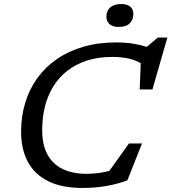

<svg xmlns="http://www.w3.org/2000/svg" viewBox="-20 -921 849 951"><path d="M590 -95.5 499.5 -44 619 -210.5H683.5L611 -28Q568.5 -11 511 -0.5Q453.5 10 389 10Q286.5 10 219 -23.5Q151.5 -57 118 -119.2Q84.5 -181.5 84.5 -268Q84.5 -344.5 105 -412Q125.5 -479.5 165 -534.2Q204.5 -589 261.8 -628.5Q319 -668 393.2 -689.5Q467.5 -711 557 -711Q590 -711 619.5 -707.5Q649 -704 675.5 -697.5Q702 -691 726 -682L697.5 -681L761.5 -735H809L735 -478H672L678 -634L690 -600.5Q654.5 -623 618 -631Q581.5 -639 536.5 -639Q466 -639 410 -620.8Q354 -602.5 312.2 -569.5Q270.5 -536.5 243 -491.2Q215.5 -446 202.2 -391.8Q189 -337.5 189 -276.5Q189 -204.5 214.8 -156.2Q240.5 -108 290 -84Q339.5 -60 409 -60Q453.5 -60 500 -69.5Q546.5 -79 590 -95.5ZM567.5 -787.5Q539 -787.5 523 -801Q507 -814.5 507 -838Q507 -866 525.2 -883.5Q543.5 -901 580.5 -901Q609.5 -901 625 -888.2Q640.5 -875.5 640.5 -851.5Q640.5 -823.5 622.5 -805.5Q604.5 -787.5 567.5 -787.5Z"/></svg>

Font: Newsreader 8pt
Style: Italic
Weight: 400
Italic angle: -17°
Version: Version 1.003